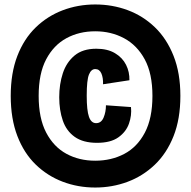

<svg xmlns="http://www.w3.org/2000/svg" viewBox="-20 -705 855 859"><path d="M406 134Q329 134 260.5 108Q192 82 139.5 31Q87 -20 57.5 -97Q28 -174 28 -276Q28 -378 57.5 -454.5Q87 -531 139.5 -582Q192 -633 260.5 -659Q329 -685 406 -685Q483 -685 551.5 -659.5Q620 -634 673 -583Q726 -532 756.5 -455Q787 -378 787 -276Q787 -173 756.5 -96Q726 -19 672.5 32Q619 83 550.5 108.5Q482 134 406 134ZM406 14Q478 14 536 -16.5Q594 -47 628 -111.5Q662 -176 662 -276Q662 -376 627.5 -439.5Q593 -503 535 -534Q477 -565 406 -565Q334 -565 277 -534Q220 -503 186.5 -439.5Q153 -376 153 -276Q153 -176 186.5 -112Q220 -48 277 -17Q334 14 406 14ZM414 -66Q352 -66 314.5 -92.5Q277 -119 261 -165.5Q245 -212 245 -270Q245 -328 261 -377Q277 -426 313.5 -456.5Q350 -487 411 -487Q461 -487 494.5 -467Q528 -447 544 -415Q560 -383 559 -346L441 -328Q442 -357 433.5 -376.5Q425 -396 406 -396Q388 -396 378 -371.5Q368 -347 368 -277Q368 -211 378 -182.5Q388 -154 410 -154Q433 -154 443.5 -179Q454 -204 454 -234L566 -226Q570 -189 557 -152Q544 -115 509.5 -90.5Q475 -66 414 -66Z"/></svg>

Font: Bricolage Grotesque 12pt Condensed ExtraBold
Style: Regular
Weight: 800
Width: 3
Designer: Mathieu Triay
Foundry: Atelier Triay
Version: Version 1.001; ttfautohint (v1.8.4.7-5d5b);gftools[0.9.33.de